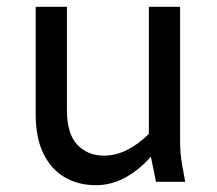

<svg xmlns="http://www.w3.org/2000/svg" viewBox="-20 -535 640 565"><path d="M85 -199V-515H177V-211Q177 -141 207.5 -109Q238 -77 286 -77Q321 -77 354.5 -94Q388 -111 418 -141V-515H510V-122Q510 -101 511.5 -83.5Q513 -66 517 -44L525 0H439L424 -74Q392 -37 350.5 -13.5Q309 10 262 10Q211 10 171 -13Q131 -36 108 -82.5Q85 -129 85 -199Z"/></svg>

Font: Radio Canada
Style: Regular
Weight: 400
Designer: Charles Daoud, Etienne Aubert Bonn, Alexandre Saumier Demers, Jacques Le Bailly
Foundry: Radio-Canada
Version: Version 2.104;gftools[0.9.28.dev5+ged2979d]